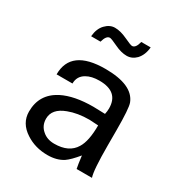

<svg xmlns="http://www.w3.org/2000/svg" viewBox="-173 -841 911 974"><g transform="rotate(30 282.5 -354.5)"><path d="M427 -722Q423 -676 397 -648Q373 -624 342 -624Q310 -624 271.5 -642.5Q233 -661 224 -661Q203 -661 192 -620H137Q141 -666 166 -692Q191 -718 221 -718Q254 -718 293 -699.5Q332 -681 341 -681Q362 -681 372 -722ZM500 0H410Q405 -23 399 -73Q362 -28 337 -11Q300 13 246 13Q174 13 119 -23Q55 -64 55 -132Q55 -234 146 -281Q215 -316 326 -316Q338 -316 361.5 -315Q385 -314 395 -314Q399 -332 399 -348Q399 -446 287 -446Q241 -446 212 -429Q175 -408 175 -365H82Q82 -513 283 -513Q443 -513 476 -428Q487 -400 487 -270V-183Q487 -36 500 0ZM394 -246Q354 -249 342 -249Q273 -249 221 -229Q148 -202 148 -144Q148 -103 178 -78Q205 -54 247 -54Q333 -54 367 -111Q394 -154 394 -246Z"/></g></svg>

Font: Mingzat
Style: Regular
Weight: 400
Designer: Jason Glavy (Lepcha), Lorna Priest (Lepcha additions), Walt Agee (Sophia), Victor Gaultney (Sophia)
Foundry: SIL International
Version: Version 0.100